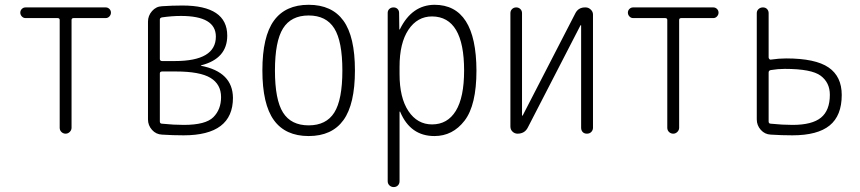

<svg xmlns="http://www.w3.org/2000/svg" viewBox="-20 -550 3540 790"><path d="M85 -475.6Q76.2 -475.6 69.8 -482.4Q63.5 -489.3 63.5 -498Q63.5 -506.8 69.8 -513.2Q76.2 -519.5 85 -519.5H415Q423.8 -519.5 430.2 -513.2Q436.5 -506.8 436.5 -498Q436.5 -489.3 430.2 -482.4Q423.8 -475.6 415 -475.6H283.2Q274.4 -475.6 274.4 -467.8V-24.4Q274.4 -14.6 267.1 -7.3Q259.8 0 250 0Q240.2 0 232.9 -6.8Q225.6 -13.7 225.6 -24.4V-467.8Q225.6 -475.6 216.8 -475.6Z M637.7 -248V-49.8Q637.7 -41 647.5 -41Q694.3 -36.1 736.3 -36.1Q826.2 -36.1 857.9 -67.9Q889.6 -99.6 889.6 -150.4Q889.6 -203.1 846.2 -229.5Q802.7 -255.9 703.1 -255.9H647.5Q637.7 -255.9 637.7 -248ZM637.7 -469.7V-307.6Q637.7 -298.8 647.5 -298.8H699.2Q868.2 -298.8 868.2 -399.4Q868.2 -484.4 724.6 -484.4Q687.5 -484.4 646.5 -478.5Q637.7 -476.6 637.7 -469.7ZM646.5 3.9Q622.1 2.9 605.5 -15.6Q588.9 -34.2 588.9 -58.6V-460.9Q588.9 -485.4 605.5 -504.4Q622.1 -523.4 646.5 -524.4Q688.5 -527.3 730.5 -527.3Q915 -527.3 915 -403.3Q915 -308.6 807.6 -281.2Q806.6 -281.2 806.6 -280.3Q806.6 -279.3 807.6 -279.3Q937.5 -253.9 938.5 -147.5Q938.5 6.8 735.4 6.8Q691.4 6.8 646.5 3.9Z M1355.5 -433.1Q1322.3 -486.3 1250 -486.3Q1177.7 -486.3 1144.5 -433.1Q1111.3 -379.9 1111.3 -259.8Q1111.3 -139.6 1144.5 -86.9Q1177.7 -34.2 1250 -34.2Q1322.3 -34.2 1355.5 -86.9Q1388.7 -139.6 1388.7 -259.8Q1388.7 -379.9 1355.5 -433.1ZM1393.1 -55.7Q1345.7 9.8 1250 9.8Q1154.3 9.8 1106.9 -55.7Q1059.6 -121.1 1059.6 -260.3Q1059.6 -399.4 1106.9 -464.8Q1154.3 -530.3 1250 -530.3Q1345.7 -530.3 1393.1 -464.8Q1440.4 -399.4 1440.4 -260.3Q1440.4 -121.1 1393.1 -55.7Z M1624 -275.4V-245.1Q1624 -147.5 1660.6 -92.8Q1697.3 -38.1 1757.8 -38.1Q1821.3 -38.1 1855.5 -93.8Q1889.6 -149.4 1889.6 -259.8Q1889.6 -481.4 1757.8 -482.4Q1697.3 -482.4 1660.6 -427.7Q1624 -373 1624 -275.4ZM1575.2 195.3V-497.1Q1575.2 -506.8 1582 -513.2Q1588.9 -519.5 1599.1 -519.5Q1609.4 -519.5 1615.7 -513.2Q1622.1 -506.8 1622.1 -497.1L1623 -429.7Q1623 -428.7 1624 -428.7Q1626 -428.7 1626 -430.7Q1674.8 -529.3 1767.6 -530.3Q1939.5 -530.3 1940.4 -259.8Q1940.4 -117.2 1891.6 -53.7Q1842.8 9.8 1767.6 9.8Q1668.9 9.8 1627 -88.9Q1627 -90.8 1626 -90.8Q1624 -90.8 1624 -89.8V195.3Q1624 206.1 1617.2 212.9Q1610.4 219.7 1600.1 219.7Q1589.8 219.7 1582.5 212.9Q1575.2 206.1 1575.2 195.3Z M2109.4 0Q2097.7 0 2088.9 -8.3Q2080.1 -16.6 2080.1 -29.3V-496.1Q2080.1 -505.9 2086.9 -512.7Q2093.8 -519.5 2104 -519.5Q2114.3 -519.5 2121.1 -512.7Q2127.9 -505.9 2127.9 -496.1V-75.2Q2127.9 -74.2 2128.9 -74.2Q2130.9 -74.2 2130.9 -75.2L2346.7 -494.1Q2359.4 -520.5 2389.6 -519.5Q2401.4 -519.5 2410.6 -510.7Q2419.9 -502 2419.9 -490.2V-24.4Q2419.9 -14.6 2413.1 -7.3Q2406.2 0 2395 0Q2383.8 0 2377.4 -6.8Q2371.1 -13.7 2371.1 -24.4V-445.3Q2371.1 -446.3 2370.1 -446.3Q2368.2 -446.3 2368.2 -445.3L2152.3 -26.4Q2139.6 0 2109.4 0Z M2585 -475.6Q2576.2 -475.6 2569.8 -482.4Q2563.5 -489.3 2563.5 -498Q2563.5 -506.8 2569.8 -513.2Q2576.2 -519.5 2585 -519.5H2915Q2923.8 -519.5 2930.2 -513.2Q2936.5 -506.8 2936.5 -498Q2936.5 -489.3 2930.2 -482.4Q2923.8 -475.6 2915 -475.6H2783.2Q2774.4 -475.6 2774.4 -467.8V-24.4Q2774.4 -14.6 2767.1 -7.3Q2759.8 0 2750 0Q2740.2 0 2732.9 -6.8Q2725.6 -13.7 2725.6 -24.4V-467.8Q2725.6 -475.6 2716.8 -475.6Z M3142.6 -252V-49.8Q3142.6 -41 3152.3 -41Q3199.2 -36.1 3241.2 -36.1Q3321.3 -36.1 3357.9 -65.9Q3394.5 -95.7 3394.5 -160.2Q3394.5 -210 3356.9 -238.3Q3319.3 -266.6 3209 -266.6Q3180.7 -266.6 3151.4 -261.7Q3142.6 -259.8 3142.6 -252ZM3151.4 3.9Q3127 2.9 3110.4 -15.6Q3093.8 -34.2 3093.8 -58.6V-496.1Q3093.8 -505.9 3101.1 -512.7Q3108.4 -519.5 3119.1 -519.5Q3129.9 -519.5 3136.2 -512.7Q3142.6 -505.9 3142.6 -496.1V-313.5Q3142.6 -310.5 3145.5 -307.1Q3148.4 -303.7 3151.4 -304.7Q3184.6 -309.6 3214.8 -309.6Q3335 -309.6 3389.2 -272.5Q3443.4 -235.4 3443.4 -159.2Q3443.4 -74.2 3393.6 -33.7Q3343.8 6.8 3240.2 6.8Q3196.3 6.8 3151.4 3.9Z"/></svg>

Font: Rounded-X Mgen+ 1m light
Style: Regular
Weight: 200
Designer: [Source Han Sans]
Ryoko NISHIZUKA  (kana & ideographs); Paul D. Hunt (Latin, Greek & Cyrillic); Wenlong ZHANG  (bopomofo
Version: Version 1.059.20150602